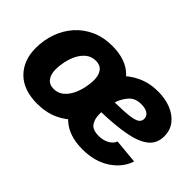

<svg xmlns="http://www.w3.org/2000/svg" viewBox="-85 -846 1148 1148"><g transform="rotate(45 489.5 -271.5)"><path d="M272.5 10.3Q156.2 10.3 93.5 -52.7Q30.8 -115.7 30.8 -219.7Q30.8 -286.1 51.8 -345.9Q72.8 -405.8 113.5 -452.4Q154.3 -499 213.1 -525.9Q272 -552.7 347.2 -552.7Q462.9 -552.7 525.6 -489.7Q588.4 -426.8 588.4 -322.8Q588.4 -256.8 567.4 -196.8Q546.4 -136.7 505.9 -90.1Q465.3 -43.5 406.5 -16.6Q347.7 10.3 272.5 10.3ZM278.8 -122.1Q315.4 -122.1 341.1 -143.1Q366.7 -164.1 382.8 -196.8Q398.9 -229.5 406.2 -265.1Q413.6 -300.8 413.6 -329.6Q413.6 -372.6 394.8 -396.5Q376 -420.4 340.3 -420.4Q303.7 -420.4 277.8 -399.7Q252 -378.9 235.8 -346.7Q219.7 -314.5 212.4 -279.1Q205.1 -243.7 205.1 -214.8Q205.1 -171.9 224.1 -147Q243.2 -122.1 278.8 -122.1ZM655.8 11.7Q543 11.7 477.5 -47.4Q412.1 -106.4 412.1 -211.9Q412.1 -279.8 434.8 -341.3Q457.5 -402.8 499.8 -450.7Q542 -498.5 601.3 -526.1Q660.6 -553.7 733.4 -553.7Q793.5 -553.7 842 -534.2Q890.6 -514.6 919.4 -478Q948.2 -441.4 948.2 -390.1Q948.2 -328.1 904.3 -293.5Q860.4 -258.8 778.1 -243.7Q695.8 -228.5 579.6 -225.1Q579.6 -216.3 579.6 -208Q579.6 -167.5 598.4 -140.6Q617.2 -113.8 668.9 -113.8Q705.6 -113.8 733.6 -128.7Q761.7 -143.6 772.5 -170.4L927.2 -155.8Q901.9 -81.1 830.3 -34.7Q758.8 11.7 655.8 11.7ZM595.2 -323.2Q675.8 -324.7 717.5 -330.3Q759.3 -335.9 774.4 -347.7Q789.6 -359.4 789.6 -378.4Q789.6 -402.3 770 -415.5Q750.5 -428.7 715.3 -428.7Q664.1 -428.7 636 -396.7Q607.9 -364.7 595.2 -323.2Z"/></g></svg>

Font: Inter Extra Bold
Style: Italic
Weight: 800
Italic angle: -9.39999°
Designer: Rasmus Andersson
Foundry: rsms
Version: Version 4.000;git-3c8e0fc